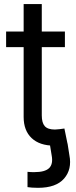

<svg xmlns="http://www.w3.org/2000/svg" viewBox="-20 -692 364 920"><path d="M111.8 204.6V131.3Q119.1 132.3 128.7 132.6Q138.2 132.8 144.5 132.8Q195.8 132.8 215.6 113.3Q235.4 93.8 227.5 52.2L218.3 -4.4H303.7L312.5 51.8Q325.7 119.1 287.1 163.6Q248.5 208 162.1 208Q146.5 208 133.1 207Q119.6 206.1 111.8 204.6ZM291 -541V-466.3H9.3V-541ZM93.3 -672.4H180.2V-138.7Q180.2 -103.5 194.6 -87.4Q209 -71.3 243.2 -71.3Q252 -71.3 264.9 -73Q277.8 -74.7 288.6 -76.2L303.7 -2.4Q290 1.5 273.2 3.7Q256.3 5.9 239.7 5.9Q169.9 5.9 131.6 -30.3Q93.3 -66.4 93.3 -131.8Z"/></svg>

Font: Inter 17pt
Style: Regular
Weight: 400
Version: Version 4.001;git-66647c0bb